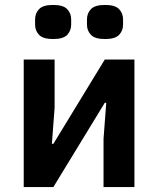

<svg xmlns="http://www.w3.org/2000/svg" viewBox="-20 -757 640 777"><path d="M76 -516H201V-321L190 -175H196L404 -516H524V0H399V-195L410 -341H404L196 0H76ZM195 -599Q154 -599 138 -616Q122 -633 122 -657V-679Q122 -703 138 -720Q154 -737 195 -737Q236 -737 252 -720Q268 -703 268 -679V-657Q268 -633 252 -616Q236 -599 195 -599ZM405 -599Q364 -599 348 -616Q332 -633 332 -657V-679Q332 -703 348 -720Q364 -737 405 -737Q446 -737 462 -720Q478 -703 478 -679V-657Q478 -633 462 -616Q446 -599 405 -599Z"/></svg>

Font: IBM Plex Mono SemiBold
Style: Regular
Weight: 600
Monospace: yes
Designer: Mike Abbink, Paul van der Laan, Pieter van Rosmalen
Foundry: Bold Monday
Version: Version 2.3